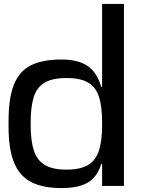

<svg xmlns="http://www.w3.org/2000/svg" viewBox="-20 -950 722 981"><path d="M293.7 11Q201.3 11 141.5 -18.7Q81.7 -48.3 52.7 -117.2Q23.7 -186 23.7 -302V-332Q23.7 -453 52.7 -521.5Q81.7 -590 141.5 -618Q201.3 -646 293.7 -646Q382.7 -646 431 -610.5Q479.3 -575 498 -501.8Q516.7 -428.7 516.7 -316V-294Q516.7 -181.3 497.7 -114.5Q478.7 -47.7 430.3 -18.3Q382 11 293.7 11ZM491 -112.7V-130.7H506V-112.7ZM319.4 -83.3Q391.7 -83.3 431 -107.7Q470.3 -132 486 -182.2Q501.7 -232.5 501.7 -309.9V-324.7Q501.7 -403 486.5 -453Q471.3 -503 432 -527.2Q392.6 -551.3 319.7 -551.3Q247.2 -551.3 207.3 -527.2Q167.3 -503 152 -452.9Q136.7 -402.8 136.7 -324.7V-309.9Q136.7 -232.7 152.5 -182.3Q168.3 -132 208.2 -107.7Q248 -83.3 319.4 -83.3ZM491 -488.3V-506.3H506V-488.3ZM501.7 0V-930H613.3V0Z"/></svg>

Font: Matangi Light
Style: Regular
Weight: 300
Designer: Prashant Pant
Foundry: The Graphic Ant
Version: Version 3.002